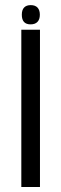

<svg xmlns="http://www.w3.org/2000/svg" viewBox="-20 -749 246 769"><path d="M65.4 0V-629.9H140.1V0ZM102.5 -651.4Q67.4 -651.4 67.4 -689.9Q67.4 -709.5 76.7 -719Q85.9 -728.5 103 -728.5Q121.1 -728.5 130.4 -718.5Q139.6 -708.5 139.6 -689.9Q139.6 -671.4 130.1 -661.4Q120.6 -651.4 102.5 -651.4Z"/></svg>

Font: Open Sans Condensed
Style: Regular
Weight: 400
Width: 3
Designer: Monotype Design Team
Foundry: Monotype Imaging Inc.
Version: Version 3.000